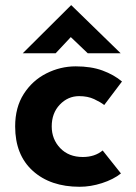

<svg xmlns="http://www.w3.org/2000/svg" viewBox="-20 -703 519 735"><path d="M443 -39Q414 -16 370.5 -2Q327 12 285 12Q173 12 105.5 -49Q38 -110 38 -219Q38 -292 71 -343.5Q104 -395 157.5 -422Q211 -449 270 -449Q329 -449 372.5 -433Q416 -417 447 -391L379 -301Q365 -312 340.5 -323.5Q316 -335 283 -335Q240 -335 209 -302.5Q178 -270 178 -219Q178 -170 210.5 -136Q243 -102 297 -102Q343 -102 373 -127ZM316 -499 251 -561 193 -499H67L252 -683H253L442 -499Z"/></svg>

Font: Reem Kufi
Style: Bold
Weight: 700
Designer: Khaled Hosny
Version: Version 1.001